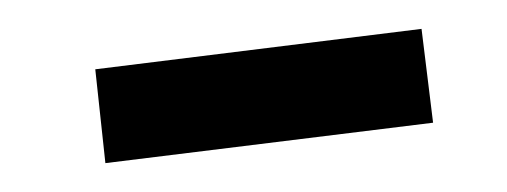

<svg xmlns="http://www.w3.org/2000/svg" viewBox="-20 -345 351 133"><path d="M46 -297 272 -325 280 -260 53 -232Z"/></svg>

Font: Piazzolla Thin Medium
Style: Italic
Weight: 500
Italic angle: -11.3°
Version: Version 2.005